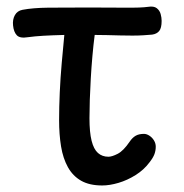

<svg xmlns="http://www.w3.org/2000/svg" viewBox="-20 -561 565 588"><path d="M293 7Q254 7 228.5 -7.5Q203 -22 188 -49Q173 -76 167 -112.5Q161 -149 161 -193Q161 -233 163 -277.5Q165 -322 169 -367.5Q173 -413 177 -454Q139 -453 113 -451.5Q87 -450 65 -447Q41 -443 31.5 -453Q22 -463 20 -483Q18 -501 25.5 -514.5Q33 -528 49 -531Q81 -537 127.5 -537.5Q174 -538 252 -538Q314 -538 363 -537.5Q412 -537 433 -540Q451 -543 460 -536Q469 -529 472 -518Q475 -507 475 -497Q475 -475 467.5 -466Q460 -457 446 -455Q435 -454 419.5 -453Q404 -452 385.5 -452Q367 -452 347 -452.5Q327 -453 307.5 -453.5Q288 -454 270 -454Q266 -423 263 -389Q260 -355 258 -320.5Q256 -286 255 -255Q254 -224 254 -199Q254 -156 260.5 -130Q267 -104 280 -92.5Q293 -81 312 -81Q323 -81 340.5 -90Q358 -99 377 -127Q385 -139 395 -145Q405 -151 421 -151Q429 -151 437.5 -145.5Q446 -140 451.5 -131Q457 -122 457 -112Q457 -100 453 -89Q449 -78 438 -64Q421 -41 395.5 -25Q370 -9 343 -1Q316 7 293 7Z"/></svg>

Font: Playpen Sans
Style: Regular
Weight: 400
Designer: Laura Meseguer, Veronika Burian, José Scaglione, Kostas Bartsokas, Vera Evstafieva, Tom Grace, Yorlmar Campos
Foundry: TypeTogether
Version: Version 2.000